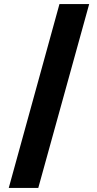

<svg xmlns="http://www.w3.org/2000/svg" viewBox="-20 -804 477 943"><path d="M23 119 272 -784H418L168 119Z"/></svg>

Font: DM Sans 9pt 36pt Black
Style: Regular
Weight: 900
Version: Version 4.004;gftools[0.9.30]